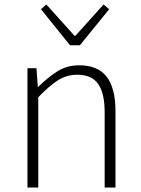

<svg xmlns="http://www.w3.org/2000/svg" viewBox="-20 -833 626 853"><path d="M102 0V-530H142L148 -447H150Q191 -488 234 -515.5Q277 -543 332 -543Q414 -543 453.5 -492.5Q493 -442 493 -340V0H445V-334Q445 -418 416.5 -459.5Q388 -501 323 -501Q276 -501 237 -476Q198 -451 150 -401V0ZM291 -632 162 -792 186 -813 311 -674H315L440 -813L465 -792L335 -632Z"/></svg>

Font: Noto Sans JP ExtraLight
Style: Regular
Weight: 250
Designer: Ryoko NISHIZUKA  (kana, bopomofo & ideographs); Paul D. Hunt (Latin, Greek & Cyrillic); Sandoll Communications , Soo-you
Foundry: Adobe
Version: Version 2.004-H2;hotconv 1.0.118;makeotfexe 2.5.65603